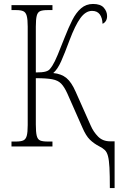

<svg xmlns="http://www.w3.org/2000/svg" viewBox="-20 -740 602 970"><path d="M535 210Q535 145 533 107Q531 69 525.5 48.5Q520 28 509.5 18Q499 8 481 -1Q454 -15 434 -34.5Q414 -54 396 -96L320 -268Q305 -301 289 -317.5Q273 -334 244 -339.5Q215 -345 161 -345V-111Q161 -73 165.5 -54.5Q170 -36 182.5 -30.5Q195 -25 220 -25H245V0H38V-25H61Q85 -25 97.5 -30.5Q110 -36 115 -53.5Q120 -71 120 -108V-606Q120 -642 115 -660Q110 -678 97.5 -683.5Q85 -689 62 -689H38V-714H245V-689H220Q195 -689 182.5 -683.5Q170 -678 165.5 -660Q161 -642 161 -605V-374Q193 -374 208.5 -378Q224 -382 231 -390Q238 -398 245 -409Q256 -426 271.5 -463Q287 -500 308 -554Q326 -600 345 -638Q364 -676 389.5 -698Q415 -720 450 -720Q488 -720 504.5 -701Q521 -682 521 -659Q521 -643 514 -633Q507 -623 498 -620Q497 -650 484 -667.5Q471 -685 445 -685Q413 -685 386.5 -649Q360 -613 331 -536Q307 -471 289 -430.5Q271 -390 249 -371Q290 -367 315.5 -346Q341 -325 362 -277L439 -104Q452 -74 475.5 -50Q499 -26 537 -26H559V210Z"/></svg>

Font: Noto Serif Condensed ExtraLight
Style: Regular
Weight: 200
Width: 3
Designer: Monotype Design Team
Foundry: Monotype Imaging Inc.
Version: Version 2.013; ttfautohint (v1.8.4.7-5d5b)